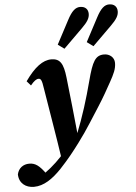

<svg xmlns="http://www.w3.org/2000/svg" viewBox="-122 -834 786 1110"><g transform="rotate(-5 271.5 -279.5)"><path d="M-57 146.9C-56.2 198.7 -18.5 227 29.8 227C87.1 227 139.4 190.5 190.2 137.5C242 82.4 275.5 39 307.3 -3.6C364.5 -79.4 402.1 -144.8 439.8 -201.7C473.5 -253.9 498.8 -299.9 520.6 -339.3C544.2 -382.2 558.6 -410.9 558.6 -446C558.6 -479.7 530.1 -500.2 499.9 -500.2C449.1 -500.2 430.5 -466.9 401.1 -354.8C373.6 -250.5 345.3 -158.2 302 -49.4C268.7 -9.3 233.5 29.4 197.7 66.6C157.8 109.6 113.4 146.3 63.9 177L128.6 184.1L105.4 154.7C72.8 110.2 49.8 91.1 13.6 91.1C-21.6 91.1 -49.1 111.4 -57 146.9ZM307.4 -49.9C296.9 -159 284.8 -269.8 271.8 -386.2C262.7 -468.2 243.9 -498.5 192.9 -498.5C143.7 -498.5 95.1 -462.4 40.2 -384.6L63.2 -358.5C83.3 -383.2 98.1 -393 109.3 -393C122.5 -393 129 -386.7 136.3 -333.4C159.8 -187.2 182.3 -58.8 203.3 83L307.4 -49.9ZM237.9 -579.8 274.6 -553.1 385.7 -663C419.1 -695.8 431.9 -717.5 431.9 -741.9C431.9 -769.6 414 -785.9 385.6 -785.9C359.1 -785.9 336.9 -767.7 310.2 -716.5L237.9 -579.8ZM406.2 -579.8 442.9 -553.1 554 -663C587.4 -695.8 600.2 -717.5 600.2 -741.9C600.2 -769.6 582.3 -785.9 553.9 -785.9C527.4 -785.9 505.2 -767.7 478.5 -716.5L406.2 -579.8Z"/></g></svg>

Font: Source Serif Variable
Style: Italic
Weight: 389
Italic angle: -12°
Designer: Frank Grießhammer
Foundry: Adobe Systems Incorporated
Version: Version 3.001;hotconv 1.0.111;makeotfexe 2.5.65597